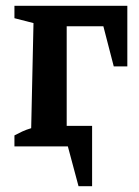

<svg xmlns="http://www.w3.org/2000/svg" viewBox="-20 -507 480 665"><path d="M421 -487V-277H374L338 -416H211V-71H299V138H252L215 0H30V-38Q43 -45 57 -51.5Q71 -58 88 -63L96 -427L30 -444V-487Z"/></svg>

Font: Piazzolla SemiBold
Style: Regular
Weight: 600
Designer: Juan Pablo del Peral
Foundry: Huerta Tipografica
Version: Version 1.330